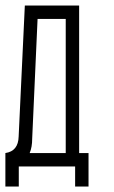

<svg xmlns="http://www.w3.org/2000/svg" viewBox="-44 -606 416 699"><path d="M229.5 73.2H278.3V-48.8H244.1V-585.9H46.4L23.9 -108.9Q22.5 -55.7 -24.4 -48.8V73.2H24.4V0H229.5ZM64 -48.8Q73.2 -70.3 73.2 -101.6L92.8 -537.1H195.3V-48.8Z"/></svg>

Font: Daray
Style: Regular
Weight: 400
Designer: Maxim Raikov
Foundry: Maxim Raikov
Version: Version 1.00 May 24, 2021, initial release